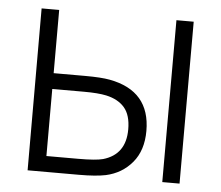

<svg xmlns="http://www.w3.org/2000/svg" viewBox="-44 -589 735 638"><g transform="rotate(5 323.5 -270.0)"><path d="M70.3 0 69.8 -540H128.4V-329.1H232.9Q287.1 -329.1 315.9 -323.7Q452.1 -298.3 452.1 -164.6Q452.1 -99.6 418.2 -59.1Q384.3 -18.6 330.6 -6.8Q297.9 0 241.7 0ZM128.4 -52.7H233.9Q293.5 -52.7 316.9 -59.1Q391.6 -80.6 391.6 -164.6Q391.6 -211.9 370.4 -236.8Q349.1 -261.7 309.1 -270.5Q281.7 -276.4 233.9 -276.4H128.4ZM519.5 0V-540H577.1V0Z"/></g></svg>

Font: Manrope Light
Style: Regular
Weight: 300
Designer: Mikhail Sharanda
Foundry: Mikhail Sharanda
Version: Version 4.505;FEAKit 1.0